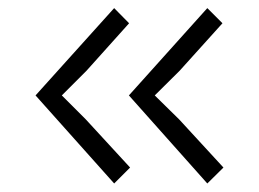

<svg xmlns="http://www.w3.org/2000/svg" viewBox="-20 -462 626 464"><path d="M255.9 -442.4 292 -405.8 189 -291 129.4 -231.4 187.5 -173.3 294.4 -57.1 255.9 -18.6 65.9 -231.4ZM481 -442.4 517.6 -405.8 414.1 -291 354 -231.4 413.1 -173.3 520 -57.1 481 -18.6 291.5 -231.4Z"/></svg>

Font: Habibi
Style: Regular
Weight: 400
Designer: Magnus Gaarde
Foundry: Magnus Gaarde
Version: Version 1.001